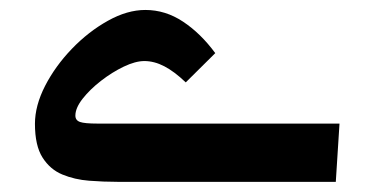

<svg xmlns="http://www.w3.org/2000/svg" viewBox="-20 -358 737 378"><path d="M211.4 0Q184.1 0 155.5 -2.2Q127 -4.4 102.8 -14.4Q78.6 -24.4 63.7 -47.9Q48.8 -71.3 48.8 -114.3Q48.8 -149.9 68.8 -189Q88.9 -228 121.6 -262Q154.3 -295.9 192.4 -317.1Q230.5 -338.4 266.1 -338.4Q305.7 -338.4 340.3 -315.4Q375 -292.5 403.8 -253.4L345.7 -195.8Q323.2 -217.3 303.5 -227.5Q283.7 -237.8 264.2 -237.8Q246.6 -237.8 223.6 -226.8Q200.7 -215.8 179 -199Q157.2 -182.1 142.8 -163.8Q128.4 -145.5 128.4 -130.4Q128.4 -121.1 137.5 -117.9Q146.5 -114.7 171.9 -114.7H648.4L641.1 0Z"/></svg>

Font: Markazi Text
Style: Regular
Weight: 400
Designer: Borna Izadpanah (Arabic designer), Fiona Ross (Arabic design director) and Florian Runge (Latin designer)
Foundry: Borna Izadpanah and Florian Runge
Version: Version 1.000